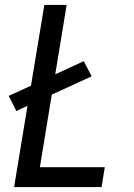

<svg xmlns="http://www.w3.org/2000/svg" viewBox="-20 -755 540 775"><path d="M37 0 91 -328 46 -307 15 -368 105 -409 159 -735H249L203 -455L318 -508L350 -447L189 -373L141 -80H403L390 0Z"/></svg>

Font: Iosevka SS04 Medium
Style: Italic
Weight: 500
Italic angle: -9°
Monospace: yes
Designer: Belleve Invis
Foundry: Belleve Invis
Version: Version 19.0.0; ttfautohint (v1.8.4)